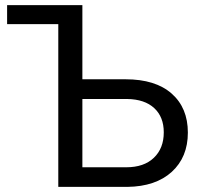

<svg xmlns="http://www.w3.org/2000/svg" viewBox="-20 -731 799 751"><path d="M7.8 -710.9V-636.7H208V0H478.5C552.1 -1 609.9 -20.6 651.9 -58.8C693.8 -97.1 714.8 -148.3 714.8 -212.4C714.8 -276.9 693.7 -327.7 651.4 -365C609 -402.3 549 -420.9 471.2 -420.9H302.2V-710.9ZM302.2 -343.8H477.5C523.1 -343.1 558.3 -331.2 583.3 -308.1C608.2 -285 620.6 -253.4 620.6 -213.4C620.6 -171.7 607.7 -138.5 581.8 -113.8C555.9 -89 519.9 -76.7 473.6 -76.7H302.2Z"/></svg>

Font: Roboto1
Style: rg
Weight: 400
Designer: Google
Version: Version 2.137; 2017